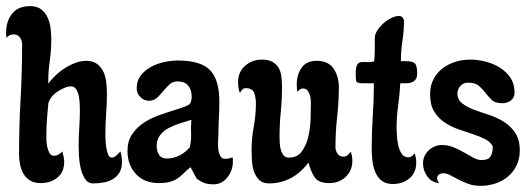

<svg xmlns="http://www.w3.org/2000/svg" viewBox="-25 -596 1722 625"><path d="M72 -576Q95 -576 108.5 -566Q122 -556 129.5 -540Q137 -524 139.5 -505Q142 -486 142 -468Q142 -433 137 -398Q132 -363 132 -328V-324Q142 -337 156 -350.5Q170 -364 186.5 -374.5Q203 -385 221 -391.5Q239 -398 256 -398Q278 -398 291.5 -387.5Q305 -377 312 -361.5Q319 -346 321 -327Q323 -308 323 -291Q323 -258 320.5 -225Q318 -192 318 -159Q318 -154 318.5 -141.5Q319 -129 321 -116Q323 -103 327 -93Q331 -83 339 -83Q347 -83 354.5 -90.5Q362 -98 367 -103Q372 -85 372 -68Q372 -48 364 -34.5Q356 -21 342.5 -13Q329 -5 312.5 -2Q296 1 278 1Q261 1 251.5 -14Q242 -29 237.5 -49Q233 -69 232 -89.5Q231 -110 231 -121Q231 -150 233 -179Q235 -208 235 -237Q235 -244 234.5 -257Q234 -270 231.5 -283Q229 -296 223 -305.5Q217 -315 206 -315Q196 -315 183.5 -309.5Q171 -304 159.5 -296Q148 -288 140.5 -277Q133 -266 132 -256Q130 -233 128 -209.5Q126 -186 126 -163Q126 -157 126 -144.5Q126 -132 128.5 -119.5Q131 -107 136 -98Q141 -89 151 -89Q159 -89 166 -93.5Q173 -98 178 -103Q180 -95 182 -86.5Q184 -78 184 -70Q184 -36 162 -18Q140 0 108 0Q87 0 73.5 -8Q60 -16 52 -29.5Q44 -43 40.5 -59.5Q37 -76 37 -94Q37 -184 42 -272.5Q47 -361 47 -451Q47 -464 40 -474Q33 -484 19 -484Q5 -484 -4 -473Q-5 -478 -5 -482Q-5 -486 -5 -491Q-5 -527 14.5 -551.5Q34 -576 72 -576Z M554 -399Q628 -399 658.5 -368Q689 -337 689 -265Q689 -239 687.5 -212Q686 -185 686 -159Q686 -151 685 -138Q684 -125 685.5 -111.5Q687 -98 692 -88.5Q697 -79 708 -79Q720 -79 732 -84Q733 -80 733 -76Q733 -72 733 -68Q733 -55 728.5 -42.5Q724 -30 716 -19.5Q708 -9 696.5 -2.5Q685 4 671 4Q653 4 641 0Q629 -4 615 -15Q610 -24 605 -33.5Q600 -43 595 -52Q581 -40 571 -30Q561 -20 550.5 -13.5Q540 -7 526.5 -3.5Q513 0 492 0Q445 0 417.5 -29.5Q390 -59 390 -105Q390 -136 404.5 -158Q419 -180 441 -195Q463 -210 489 -219.5Q515 -229 538 -236Q561 -243 577 -249Q593 -255 596 -263Q599 -272 599 -281Q599 -304 587.5 -317.5Q576 -331 553 -331Q537 -331 526.5 -321Q516 -311 506.5 -299.5Q497 -288 486.5 -278Q476 -268 460 -268Q444 -268 432 -280Q420 -292 420 -308Q420 -333 433 -350Q446 -367 466 -378Q486 -389 509.5 -394Q533 -399 554 -399ZM485 -121Q485 -105 492.5 -92.5Q500 -80 518 -80Q540 -80 559.5 -90Q579 -100 593 -117Q598 -139 597 -161Q596 -183 598 -206Q582 -201 562.5 -195Q543 -189 525.5 -180Q508 -171 496.5 -156.5Q485 -142 485 -121Z M828 -402Q849 -402 862 -394.5Q875 -387 882 -375Q889 -363 891 -347Q893 -331 893 -313Q893 -272 889 -232Q885 -192 885 -152Q885 -144 885.5 -132Q886 -120 889 -109Q892 -98 898 -90.5Q904 -83 916 -83Q943 -83 957.5 -103Q972 -123 978.5 -150.5Q985 -178 986 -207.5Q987 -237 987 -256Q987 -262 986.5 -271Q986 -280 983 -288.5Q980 -297 975 -302.5Q970 -308 961 -308Q956 -308 951 -304.5Q946 -301 943 -297Q942 -303 941.5 -309Q941 -315 941 -321Q941 -352 956.5 -375Q972 -398 1006 -398Q1044 -398 1061 -372.5Q1078 -347 1078 -313Q1078 -264 1072.5 -215.5Q1067 -167 1067 -117Q1067 -106 1073.5 -96Q1080 -86 1093 -86Q1101 -86 1106.5 -91Q1112 -96 1117 -102Q1122 -87 1122 -73Q1122 -41 1100.5 -20.5Q1079 0 1047 0Q1012 0 999.5 -18.5Q987 -37 979 -67Q956 -35 923 -17Q890 1 851 1Q830 1 818.5 -10.5Q807 -22 801.5 -38.5Q796 -55 795 -74Q794 -93 794 -108Q794 -146 801 -183.5Q808 -221 808 -259Q808 -278 802.5 -293.5Q797 -309 774 -309Q768 -309 763 -303.5Q758 -298 756 -293Q750 -309 750 -328Q750 -362 773 -382Q796 -402 828 -402Z M1280 -397H1293Q1317 -397 1325 -390Q1333 -383 1333 -358Q1333 -344 1328 -337.5Q1323 -331 1315.5 -328Q1308 -325 1298 -325Q1288 -325 1278 -325Q1276 -288 1271 -252Q1266 -216 1266 -179Q1266 -170 1267 -154Q1268 -138 1271.5 -122.5Q1275 -107 1282.5 -95.5Q1290 -84 1304 -84Q1311 -84 1316 -88Q1321 -92 1325 -97Q1330 -80 1330 -67Q1330 -34 1308 -15.5Q1286 3 1254 3Q1230 3 1216.5 -8.5Q1203 -20 1196 -37.5Q1189 -55 1187 -75Q1185 -95 1185 -113Q1185 -167 1188.5 -219Q1192 -271 1192 -325H1154Q1135 -325 1134 -334Q1133 -343 1133 -357Q1133 -376 1137 -384Q1141 -392 1148.5 -393.5Q1156 -395 1167.5 -394Q1179 -393 1193 -396Q1195 -415 1195 -433.5Q1195 -452 1195 -472Q1195 -484 1203 -496.5Q1211 -509 1222.5 -519.5Q1234 -530 1248 -537Q1262 -544 1274 -544Q1281 -544 1285.5 -539Q1290 -534 1290 -527Q1290 -495 1285 -462.5Q1280 -430 1280 -397Z M1506 -402Q1530 -402 1555.5 -395.5Q1581 -389 1602 -376Q1623 -363 1636.5 -343Q1650 -323 1650 -295Q1650 -278 1638 -269Q1626 -260 1610 -260Q1587 -260 1576 -270.5Q1565 -281 1555.5 -293.5Q1546 -306 1534 -316.5Q1522 -327 1498 -327Q1484 -327 1474 -316.5Q1464 -306 1464 -292Q1464 -272 1479 -260Q1494 -248 1516.5 -239.5Q1539 -231 1565.5 -222.5Q1592 -214 1614.5 -200Q1637 -186 1652 -164Q1667 -142 1667 -106Q1667 -79 1656.5 -57.5Q1646 -36 1629 -21.5Q1612 -7 1588.5 1Q1565 9 1540 9Q1517 9 1499.5 2.5Q1482 -4 1467.5 -11.5Q1453 -19 1441 -25.5Q1429 -32 1418 -32Q1410 -32 1404 -28Q1398 -24 1398 -16Q1398 -11 1400 -7.5Q1402 -4 1404 0Q1380 -2 1366 -21.5Q1352 -41 1352 -64Q1352 -89 1370.5 -106.5Q1389 -124 1414 -124Q1433 -124 1451.5 -116.5Q1470 -109 1486 -99.5Q1502 -90 1516 -82.5Q1530 -75 1542 -75Q1565 -75 1572 -87Q1579 -99 1579 -119Q1572 -134 1554.5 -143Q1537 -152 1514 -159.5Q1491 -167 1466.5 -175.5Q1442 -184 1421.5 -198Q1401 -212 1388 -233.5Q1375 -255 1375 -289Q1375 -317 1386 -338Q1397 -359 1415 -373Q1433 -387 1456.5 -394.5Q1480 -402 1506 -402Z"/></svg>

Font: Gloria
Style: Regular
Weight: 400
Designer: Peter Wiegel
Foundry: Peter Wiegel
Version: Version 1.000